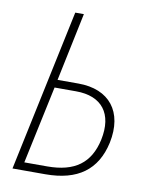

<svg xmlns="http://www.w3.org/2000/svg" viewBox="-81 -774 651 834"><g transform="rotate(10 244.0 -357.0)"><path d="M32 0H177C319 0 402 -60 429 -184C458 -324 387 -413 250 -413H158L221 -714H183ZM78 -35 151 -378H246C360 -378 415 -308 390 -190C367 -84 300 -35 179 -35Z"/></g></svg>

Font: Noto Sans SemiCondensed ExtraLight
Style: Italic
Weight: 200
Width: 4
Italic angle: -12°
Designer: Monotype Design Team
Foundry: Monotype Imaging Inc.
Version: Version 2.013